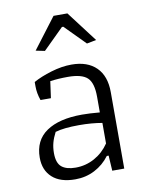

<svg xmlns="http://www.w3.org/2000/svg" viewBox="-81 -752 626 819"><g transform="rotate(-10 232.5 -342.5)"><path d="M107 -561 208 -694H268L369 -561L328 -553L241 -641H235L146 -553ZM45 -108Q45 -183 100 -220.5Q155 -258 254 -258Q287 -258 331 -254V-322Q331 -382 307 -404.5Q283 -427 223 -427Q181 -427 146 -422L136 -350H91Q80 -381 80 -411V-430Q112 -448 158.5 -462Q205 -476 247 -476Q316 -476 354 -438.5Q392 -401 392 -331V0H340L336 -66H328Q302 -31 263.5 -11Q225 9 179 9Q114 9 79.5 -22.5Q45 -54 45 -108ZM334 -119V-208Q289 -216 234 -216Q168 -216 131 -205Q119 -182 113.5 -161.5Q108 -141 108 -117Q108 -74 128.5 -57Q149 -40 189 -40Q233 -40 271 -61Q309 -82 334 -119Z"/></g></svg>

Font: Athiti
Style: Regular
Weight: 400
Designer: CadsonDemak Team
Foundry: CadsonDemak
Version: Version 1.032